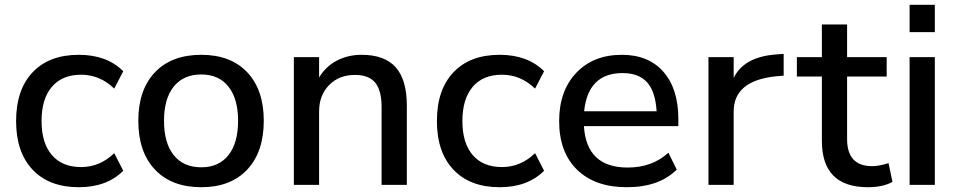

<svg xmlns="http://www.w3.org/2000/svg" viewBox="-20 -780 4043 810"><path d="M312.5 9.8Q187.5 9.8 117.7 -64Q47.9 -137.7 47.9 -269.5Q47.9 -401.4 117.7 -475.1Q187.5 -548.8 312.5 -548.8Q430.7 -548.8 500 -479.5L461.9 -406.2Q401.4 -464.8 322.3 -464.8Q242.2 -464.8 198.7 -413.6Q155.3 -362.3 155.3 -269.5Q155.3 -176.8 198.7 -126Q242.2 -75.2 322.3 -75.2Q401.4 -75.2 461.9 -133.8L500 -59.6Q430.7 9.8 312.5 9.8Z M829.1 9.8Q704.1 9.8 633.8 -64.5Q563.5 -138.7 563.5 -270.5Q563.5 -401.4 633.8 -475.1Q704.1 -548.8 829.1 -548.8Q953.1 -548.8 1022.9 -475.1Q1092.8 -401.4 1092.8 -270.5Q1092.8 -138.7 1022.9 -64.5Q953.1 9.8 829.1 9.8ZM671.9 -270.5Q671.9 -176.8 712.9 -125.5Q753.9 -74.2 829.1 -74.2Q903.3 -74.2 943.8 -125.5Q984.4 -176.8 984.4 -270.5Q984.4 -363.3 943.8 -414.6Q903.3 -465.8 829.1 -465.8Q753.9 -465.8 712.9 -414.6Q671.9 -363.3 671.9 -270.5Z M1219.7 0V-539.1H1326.2V-453.1Q1353.5 -499 1400.4 -523.9Q1447.3 -548.8 1505.9 -548.8Q1602.5 -548.8 1649.4 -496.1Q1696.3 -443.4 1696.3 -334V0H1589.8V-329.1Q1589.8 -398.4 1563 -431.2Q1536.1 -463.9 1477.5 -463.9Q1410.2 -463.9 1368.2 -420.9Q1326.2 -377.9 1326.2 -309.6V0Z M2087.9 9.8Q1962.9 9.8 1893.1 -64Q1823.2 -137.7 1823.2 -269.5Q1823.2 -401.4 1893.1 -475.1Q1962.9 -548.8 2087.9 -548.8Q2206.1 -548.8 2275.4 -479.5L2237.3 -406.2Q2176.8 -464.8 2097.7 -464.8Q2017.6 -464.8 1974.1 -413.6Q1930.7 -362.3 1930.7 -269.5Q1930.7 -176.8 1974.1 -126Q2017.6 -75.2 2097.7 -75.2Q2176.8 -75.2 2237.3 -133.8L2275.4 -59.6Q2206.1 9.8 2087.9 9.8Z M2624 9.8Q2490.2 9.8 2414.6 -64Q2338.9 -137.7 2338.9 -269.5Q2338.9 -396.5 2411.1 -472.7Q2483.4 -548.8 2603.5 -548.8Q2715.8 -548.8 2778.8 -477.1Q2841.8 -405.3 2841.8 -277.3V-248H2443.4Q2454.1 -73.2 2627.9 -73.2Q2731.4 -73.2 2799.8 -135.7L2835 -64.5Q2760.7 9.8 2624 9.8ZM2444.3 -310.5H2750Q2745.1 -393.6 2710 -432.6Q2674.8 -471.7 2606.4 -471.7Q2460.9 -471.7 2444.3 -310.5Z M2968.8 0V-539.1H3075.2V-451.2Q3117.2 -538.1 3248 -549.8L3286.1 -552.7V-460.9L3252.9 -458Q3075.2 -439.5 3075.2 -309.6V0Z M3641.6 9.8Q3447.3 9.8 3447.3 -185.5V-457H3341.8V-539.1H3447.3V-676.8H3553.7V-539.1H3720.7V-457H3553.7V-193.4Q3553.7 -79.1 3659.2 -79.1Q3688.5 -79.1 3728.5 -91.8L3745.1 -12.7Q3705.1 9.8 3641.6 9.8Z M3817.4 -644.5V-759.8H3923.8V-644.5ZM3817.4 0V-539.1H3923.8V0Z"/></svg>

Font: Min Sans Medium
Style: Regular
Weight: 500
Designer: Jinseong-Kim, NotoSansCJK, Nunito
Foundry: Jinseong-Kim
Version: Version 1.400;Glyphs 3.1.2 (3151)